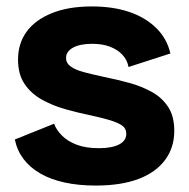

<svg xmlns="http://www.w3.org/2000/svg" viewBox="-20 -562 587 596"><path d="M277 14Q224 14 180.5 4.5Q137 -5 105 -23.5Q73 -42 53 -68.5Q33 -95 26 -129L148 -178Q154 -160 171.5 -142Q189 -124 217.5 -113Q246 -102 287 -102Q327 -102 349.5 -113.5Q372 -125 372 -147Q372 -163 359.5 -172Q347 -181 322.5 -188.5Q298 -196 261 -204Q222 -212 183 -223Q144 -234 110.5 -252.5Q77 -271 56.5 -301Q36 -331 36 -377Q36 -427 62.5 -463.5Q89 -500 140.5 -521Q192 -542 265 -542Q331 -542 381 -525Q431 -508 464.5 -475.5Q498 -443 509 -396L379 -354Q375 -376 360 -392Q345 -408 321.5 -417Q298 -426 266 -426Q228 -426 206.5 -414Q185 -402 185 -382Q185 -366 199.5 -355.5Q214 -345 240.5 -338Q267 -331 304 -323Q344 -315 382 -304.5Q420 -294 451.5 -276.5Q483 -259 502 -230Q521 -201 521 -156Q521 -104 492.5 -65.5Q464 -27 410 -6.5Q356 14 277 14Z"/></svg>

Font: Bricolage Grotesque 48pt Condensed ExtraBold ExtraBold
Style: Regular
Weight: 800
Version: Version 1.000;gftools[0.9.30]